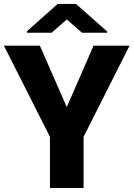

<svg xmlns="http://www.w3.org/2000/svg" viewBox="-21 -939 667 959"><path d="M312.5 -404.3 446.3 -710.9H626L396.5 -255.4V0H228.5V-255.4L-1.5 -710.9H178.2ZM514.2 -781.7V-775.4H388.7L312.5 -841.8L236.8 -775.4H114.3V-783.7L267.1 -919.4H358.4Z"/></svg>

Font: Heebo ExtraBold
Style: Regular
Weight: 800
Designer: Oded Ezer
Foundry: Ezer Type House
Version: Version 3.100